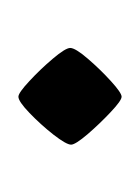

<svg xmlns="http://www.w3.org/2000/svg" viewBox="10 -356 158 219"><g transform="rotate(90 89.5 -246.0)"><path d="M89.8 -305.2Q94.2 -305.2 107.4 -292.7Q120.6 -280.3 132.6 -266.4Q144.5 -252.4 144.5 -247.6Q144.5 -242.2 133.1 -227.5Q121.6 -212.9 108.4 -200.2Q95.2 -187.5 89.8 -187.5Q85.4 -187.5 72 -200Q58.6 -212.4 46.4 -226.8Q34.2 -241.2 34.2 -246.6Q34.2 -252.4 46.4 -266.6Q58.6 -280.8 72 -293Q85.4 -305.2 89.8 -305.2Z"/></g></svg>

Font: Lateef Light
Style: Regular
Weight: 300
Designer: SIL International
Foundry: SIL International
Version: Version 4.200